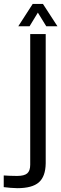

<svg xmlns="http://www.w3.org/2000/svg" viewBox="-102 -778 321 1004"><path d="M-11.5 206Q-26.5 206 -46.8 204.2Q-67 202.5 -82.5 200.5V139.5Q-69 140.5 -50.5 141.2Q-32 142 -13 142Q24.5 142 40.2 128.8Q56 115.5 56 83.5V-600H137V76Q136 145 101.2 175.5Q66.5 206 -11.5 206ZM-6.5 -640.5 69 -757.5H122.5L198.5 -640.5H140L96 -712L52.5 -640.5Z"/></svg>

Font: Big Shoulders Text Thin
Style: Regular
Weight: 400
Version: Version 2.002